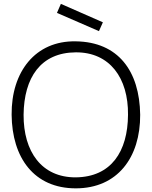

<svg xmlns="http://www.w3.org/2000/svg" viewBox="-20 -984 806 1019"><path d="M505.2 -818.8 282.3 -915.6 303.1 -963.5 526 -865.6ZM382.3 15.6C603.1 15.6 725 -147.9 724 -375C720.8 -607.3 607.3 -761.5 382.3 -764.6C167.7 -768.8 39.6 -603.1 41.7 -375C43.8 -146.9 160.4 15.6 382.3 15.6ZM382.3 -42.7C201 -41.7 104.2 -179.2 105.2 -375C107.3 -571.9 195.8 -705.2 382.3 -706.2C562.5 -707.3 661.5 -569.8 659.4 -375C658.3 -179.2 569.8 -44.8 382.3 -42.7Z"/></svg>

Font: Manrope3 Light
Style: Regular
Weight: 300
Designer: Mikhail Sharanda
Foundry: Mikhail Sharanda
Version: Version 3.000;PS 003.000;hotconv 1.0.88;makeotf.lib2.5.64775